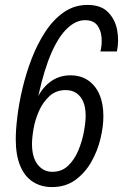

<svg xmlns="http://www.w3.org/2000/svg" viewBox="-20 -750 500 780"><path d="M191 10Q147 10 113.5 -11.5Q80 -33 62 -76.5Q44 -120 44 -185Q44 -222 50.5 -276Q57 -330 71.5 -391.5Q86 -453 109 -512.5Q132 -572 164.5 -621.5Q197 -671 239.5 -700.5Q282 -730 336 -730Q390 -730 419 -700.5Q448 -671 456 -627.5Q464 -584 455 -541H388Q395 -569 392.5 -598.5Q390 -628 374.5 -648Q359 -668 325 -668Q289 -668 254 -635.5Q219 -603 189.5 -536.5Q160 -470 137 -366L130 -334H123Q145 -387 181.5 -415.5Q218 -444 266 -444Q308 -444 338 -423.5Q368 -403 384 -366Q400 -329 400 -278Q400 -236 388 -186Q376 -136 350.5 -91.5Q325 -47 285.5 -18.5Q246 10 191 10ZM193 -52Q231 -52 257 -77Q283 -102 298.5 -139.5Q314 -177 321 -215.5Q328 -254 328 -280Q328 -314 318 -337Q308 -360 290 -372Q272 -384 247 -384Q208 -384 181.5 -360Q155 -336 139 -300.5Q123 -265 116.5 -228Q110 -191 110 -165Q110 -111 133 -81.5Q156 -52 193 -52Z"/></svg>

Font: Instrument Sans Condensed
Style: Italic
Weight: 400
Width: 3
Italic angle: -13°
Designer: Rodrigo Fuenzalida
Foundry: fragTYPE
Version: Version 1.000;gftools[0.9.28]